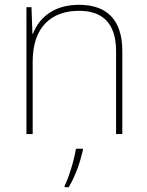

<svg xmlns="http://www.w3.org/2000/svg" viewBox="-20 -558 613 799"><path d="M309 -538C197 -538 140 -478 117 -417H115L111 -528H90V0H116V-302C116 -446 194 -513 309 -513C406 -513 463 -462 463 -345V0H489V-346C489 -477 423 -538 309 -538ZM325 67V61H296C290 104 265 185 249 215V221H266C294 174 313 119 325 67Z"/></svg>

Font: Noto Sans Georgian Thin
Style: Regular
Weight: 100
Designer: Monotype Design Team, Akaki Razmadze
Foundry: Google LLC
Version: Version 2.005